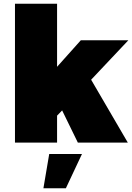

<svg xmlns="http://www.w3.org/2000/svg" viewBox="-20 -762 706 1026"><path d="M666 -547 467 -336 663 0H396L312 -172L285 -144V0H60V-742H285V-405L412 -547ZM243 61H418L332 244H212Z"/></svg>

Font: Argentum Sans Black
Style: Regular
Weight: 900
Designer: Julieta Ulanovsky (Modified by Cristiano Sobral)
Foundry: Julieta Ulanovsky
Version: Version 1.000; ttfautohint (v1.5.65-e2d9)